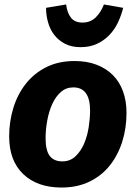

<svg xmlns="http://www.w3.org/2000/svg" viewBox="-20 -822 617 859"><path d="M314 -549Q369 -549 412 -532.5Q455 -516 485 -486Q515 -456 530.5 -413Q546 -370 546 -317Q546 -249 527 -188.5Q508 -128 471.5 -82Q435 -36 380.5 -9.5Q326 17 255 17Q147 17 84 -43Q21 -103 21 -212Q21 -278 39.5 -338.5Q58 -399 94.5 -446Q131 -493 186 -521Q241 -549 314 -549ZM308 -431Q276 -431 252.5 -410.5Q229 -390 214 -357Q199 -324 191.5 -283.5Q184 -243 184 -203Q184 -149 202.5 -124.5Q221 -100 259 -100Q294 -100 318 -123Q342 -146 356.5 -180Q371 -214 377 -254Q383 -294 383 -327Q383 -431 308 -431ZM341 -611Q300 -611 271 -626Q242 -641 223 -665.5Q204 -690 195 -722Q186 -754 186 -787L276 -802Q280 -766 297 -743.5Q314 -721 349 -721Q384 -721 407.5 -743.5Q431 -766 445 -802L531 -787Q523 -754 508 -722Q493 -690 469.5 -665.5Q446 -641 414 -626Q382 -611 341 -611Z"/></svg>

Font: Szlgxwxxxixliatcpuztgldltzi
Style: Regular
Weight: 700
Italic angle: -8°
Designer: Carrois Corporate & Edenspiekermann
Foundry: Carrois Corporate GbR & Edenspiekermann AG
Version: Version 2.001